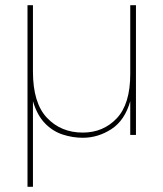

<svg xmlns="http://www.w3.org/2000/svg" viewBox="-20 -520 629 740"><path d="M504 0H482V-130Q461 -56 409.5 -22.5Q358 11 299 11Q260 11 221.5 -1.5Q183 -14 153 -45Q123 -76 107 -130V200H86V-500H107V-244Q107 -123 161 -66Q215 -9 299 -9Q378 -9 430 -64Q482 -119 482 -235V-500H504Z"/></svg>

Font: Albert Sans Thin
Style: Regular
Weight: 250
Designer: Andreas Rasmussen
Foundry: a.Foundry
Version: Version 1.025